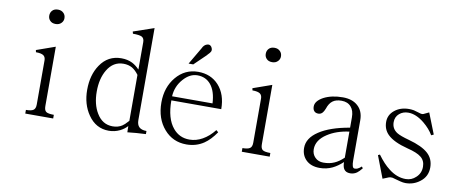

<svg xmlns="http://www.w3.org/2000/svg" viewBox="-66 -1014 3132 1310"><g transform="rotate(10 1500.0 -359.0)"><path d="M246.1 -736.3Q219.7 -736.3 206.1 -720.7Q193.4 -707 193.4 -685.5Q193.4 -666 206.1 -652.3Q219.7 -636.7 246.1 -636.7Q270.5 -636.7 285.2 -652.3Q298.8 -666 298.8 -685.5Q298.8 -707 285.2 -720.7Q270.5 -736.3 246.1 -736.3ZM148.4 1V-24.4Q184.6 -24.4 199.2 -34.2Q214.8 -43.9 214.8 -73.2V-378.9Q214.8 -401.4 201.2 -412.1Q185.5 -423.8 147.5 -423.8L144.5 -438.5L274.4 -484.4V-73.2Q274.4 -43.9 288.1 -34.2Q301.8 -24.4 341.8 -24.4V1Z M856.4 5.9Q894.5 2 918 0Q944.3 -2 983.4 -3.9V-25.4Q948.2 -25.4 931.6 -42Q916 -57.6 916 -89.8V-726.6L773.4 -677.7L777.3 -663.1Q823.2 -663.1 839.8 -654.3Q856.4 -644.5 856.4 -619.1V-428.7Q831.1 -455.1 805.7 -467.8Q772.5 -484.4 729.5 -484.4Q636.7 -484.4 584 -406.2Q536.1 -335.9 536.1 -232.4Q536.1 -131.8 585.9 -60.5Q639.6 17.6 729.5 17.6Q769.5 17.6 805.7 0Q835 -14.6 855.5 -37.1ZM856.4 -391.6V-73.2L850.6 -67.4Q830.1 -43.9 814.5 -34.2Q787.1 -16.6 750 -16.6Q678.7 -16.6 638.7 -84Q602.5 -143.6 602.5 -232.4Q602.5 -322.3 638.7 -382.8Q678.7 -450.2 750 -450.2Q784.2 -450.2 810.5 -435.5Q835 -420.9 856.4 -391.6Z M1452.1 -114.3Q1415 -67.4 1371.1 -43Q1328.1 -18.6 1281.2 -18.6Q1211.9 -18.6 1168 -71.3Q1114.3 -134.8 1114.3 -260.7H1460Q1460 -363.3 1404.3 -424.8Q1349.6 -484.4 1261.7 -484.4Q1169.9 -484.4 1109.4 -412.1Q1049.8 -340.8 1049.8 -235.4Q1049.8 -123 1112.3 -51.8Q1172.9 17.6 1266.6 17.6Q1334 17.6 1386.7 -17.6Q1428.7 -45.9 1466.8 -101.6ZM1394.5 -289.1H1114.3Q1118.2 -358.4 1164.1 -410.2Q1208 -460 1260.7 -460Q1318.4 -460 1353.5 -418Q1390.6 -373 1394.5 -289.1ZM1186.5 -528.3H1218.8L1301.8 -608.4V-609.4Q1320.3 -627 1324.2 -636.7Q1330.1 -651.4 1318.4 -668.9Q1306.6 -684.6 1287.1 -677.7Q1266.6 -670.9 1255.9 -646.5Z M1746.1 -736.3Q1719.7 -736.3 1706.1 -720.7Q1693.4 -707 1693.4 -685.5Q1693.4 -666 1706.1 -652.3Q1719.7 -636.7 1746.1 -636.7Q1770.5 -636.7 1785.2 -652.3Q1798.8 -666 1798.8 -685.5Q1798.8 -707 1785.2 -720.7Q1770.5 -736.3 1746.1 -736.3ZM1648.4 1V-24.4Q1684.6 -24.4 1699.2 -34.2Q1714.8 -43.9 1714.8 -73.2V-378.9Q1714.8 -401.4 1701.2 -412.1Q1685.5 -423.8 1647.5 -423.8L1644.5 -438.5L1774.4 -484.4V-73.2Q1774.4 -43.9 1788.1 -34.2Q1801.8 -24.4 1841.8 -24.4V1Z M2481.4 -31.2 2472.7 -42Q2459 -29.3 2446.3 -23.4Q2437.5 -19.5 2426.8 -19.5Q2415 -19.5 2411.1 -35.2Q2407.2 -48.8 2407.2 -73.2V-350.6Q2407.2 -415 2367.2 -450.2Q2329.1 -484.4 2263.7 -484.4Q2186.5 -484.4 2131.8 -456.1Q2078.1 -426.8 2078.1 -388.7Q2078.1 -368.2 2087.9 -357.4Q2097.7 -345.7 2117.2 -345.7Q2134.8 -345.7 2146.5 -359.4Q2154.3 -368.2 2162.1 -387.7Q2174.8 -426.8 2198.2 -443.4Q2220.7 -460 2258.8 -460Q2301.8 -460 2325.2 -432.6Q2347.7 -407.2 2347.7 -360.4V-289.1Q2210.9 -265.6 2136.7 -215.8Q2062.5 -167 2062.5 -99.6Q2062.5 -48.8 2094.7 -16.6Q2128.9 17.6 2190.4 17.6Q2237.3 17.6 2278.3 -2Q2312.5 -18.6 2347.7 -50.8Q2347.7 -20.5 2357.4 -3.9Q2370.1 17.6 2401.4 17.6Q2427.7 17.6 2448.2 2.9Q2462.9 -7.8 2481.4 -31.2ZM2347.7 -261.7V-81.1Q2314.5 -49.8 2284.2 -37.1Q2252 -22.5 2209 -22.5Q2173.8 -22.5 2151.4 -44.9Q2128.9 -67.4 2128.9 -101.6Q2128.9 -165 2198.2 -210Q2258.8 -250 2347.7 -261.7Z M2580.1 -143.6 2567.4 -137.7 2626 15.6 2667 -1Q2677.7 -4.9 2692.4 -2.9Q2701.2 -1 2720.7 4.9Q2740.2 10.7 2750 12.7Q2768.6 17.6 2785.2 17.6Q2840.8 17.6 2883.8 -15.6Q2933.6 -52.7 2933.6 -116.2Q2933.6 -175.8 2892.6 -212.9Q2850.6 -251 2757.8 -276.4Q2696.3 -293 2672.9 -307.6Q2633.8 -332 2633.8 -377.9Q2633.8 -415 2660.2 -437.5Q2685.5 -459 2721.7 -459Q2775.4 -459 2833 -412.1Q2877.9 -375 2901.4 -334L2918 -341.8L2861.3 -485.4L2824.2 -467.8Q2817.4 -464.8 2806.6 -466.8Q2799.8 -467.8 2783.2 -473.6Q2766.6 -478.5 2755.9 -481.4Q2738.3 -484.4 2722.7 -484.4Q2663.1 -484.4 2623 -452.1Q2583 -419.9 2583 -371.1Q2583 -319.3 2617.2 -285.2Q2659.2 -243.2 2758.8 -217.8Q2826.2 -201.2 2853.5 -178.7Q2883.8 -155.3 2883.8 -112.3Q2883.8 -67.4 2851.6 -38.1Q2822.3 -9.8 2781.2 -9.8Q2719.7 -9.8 2663.1 -54.7Q2623 -85 2580.1 -143.6Z"/></g></svg>

Font: BatangChe
Style: Regular
Weight: 400
Monospace: yes
Version: Version 2.21